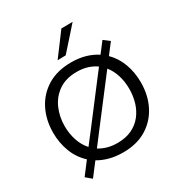

<svg xmlns="http://www.w3.org/2000/svg" viewBox="-231 -1131 1279 1359"><g transform="rotate(-30 408.5 -452.0)"><path d="M131.5 65 85.5 26Q106 -0.5 125.2 -25.8Q144.5 -51 163 -75.5Q106.5 -127 78.2 -200.5Q50 -274 50 -357Q50 -461 92 -544.5Q134 -628 214.2 -677Q294.5 -726 409 -726Q471.5 -726 523.5 -711Q575.5 -696 616.5 -668.5Q632.5 -689 648.5 -710Q664.5 -731 681 -752.5L729 -716Q712 -694 695.8 -672.8Q679.5 -651.5 663.5 -630.5Q714.5 -580 740.5 -509.5Q766.5 -439 766.5 -357.5Q766.5 -252 724.2 -168.8Q682 -85.5 602.8 -37.2Q523.5 11 412 11Q352 11 301.8 -2.2Q251.5 -15.5 211.5 -39.5Q191.5 -13.5 171.8 12.2Q152 38 131.5 65ZM144 -357.5Q144 -296.5 162 -241.2Q180 -186 216.5 -145.5Q232.5 -166.5 249.2 -188.2Q266 -210 284 -233L480.5 -490.5Q503 -520 524 -547.5Q545 -575 565.5 -601.5Q535 -623.5 496 -635.8Q457 -648 409.5 -648Q320.5 -648 261.5 -607.2Q202.5 -566.5 173.2 -500.2Q144 -434 144 -357.5ZM409.5 -67Q478 -67 527.5 -90.8Q577 -114.5 609.2 -155.5Q641.5 -196.5 657 -248.8Q672.5 -301 672.5 -357.5Q672.5 -416.5 656.5 -468.5Q640.5 -520.5 609 -559.5Q570.5 -509 529 -455L330.5 -195.5Q313 -172 296 -150Q279 -128 262.5 -106.5Q292 -88 328.5 -77.5Q365 -67 409.5 -67ZM334 -786.5Q368 -832 402 -877.2Q436 -922.5 469.5 -968L562 -969Q521 -922.5 481 -877.5Q441 -832.5 401 -788Z"/></g></svg>

Font: Commissioner
Style: Regular
Weight: 400
Designer: Kostas Bartsokas
Foundry: Kostas Bartsokas
Version: Version 1.000; ttfautohint (v1.8.3)